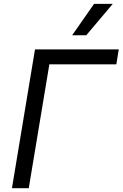

<svg xmlns="http://www.w3.org/2000/svg" viewBox="-20 -986 642 1006"><path d="M602.3 -727.3 589.5 -649.1H238.6L130.7 0H42.6L163.4 -727.3ZM358 -801.1 473 -965.9H571L431.8 -801.1Z"/></svg>

Font: Inter UI
Style: Italic
Weight: 400
Italic angle: -9.39999°
Designer: Rasmus Andersson
Foundry: rsms
Version: 3.2;8d6f07862